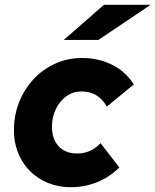

<svg xmlns="http://www.w3.org/2000/svg" viewBox="-20 -767 646 798"><path d="M275 11Q207 11 153 -19.5Q99 -50 68.5 -104Q38 -158 38 -226Q38 -289 60 -343.5Q82 -398 120.5 -439Q159 -480 210.5 -503Q262 -526 321 -526Q390 -526 446.5 -497.5Q503 -469 536 -416L424 -324Q389 -387 318 -387Q284 -387 256.5 -367.5Q229 -348 212.5 -314.5Q196 -281 196 -240Q196 -206 208.5 -181Q221 -156 244.5 -142.5Q268 -129 300 -129Q329 -129 353 -139.5Q377 -150 398 -172L476 -71Q436 -31 384 -10Q332 11 275 11ZM245 -601 412 -747H606L389 -601Z"/></svg>

Font: Red Hat Text VF
Style: Italic
Weight: 400
Italic angle: -12°
Designer: Pentagram, MCKL
Foundry: Pentagram, MCKL
Version: Version 1.023